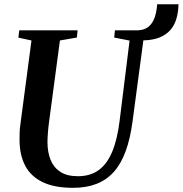

<svg xmlns="http://www.w3.org/2000/svg" viewBox="-20 -888 874 918"><path d="M330 10Q239 10 182.8 -17.8Q126.5 -45.5 100.2 -96.2Q74 -147 73.5 -215.5Q73 -234 73.8 -253.5Q74.5 -273 77.5 -293.5L130.5 -694.5L68 -708L72 -743H351L347.5 -708.5L266.5 -694.5L214 -301Q210.5 -274.5 208.8 -250Q207 -225.5 207 -205.5Q207.5 -159.5 222 -123.5Q236.5 -87.5 268.2 -66.5Q300 -45.5 353 -45.5Q411 -45.5 451.2 -74.2Q491.5 -103 516.2 -162Q541 -221 552 -311L599.5 -694L526 -708.5L529.5 -743H640Q671 -744.5 690.2 -760.2Q709.5 -776 719.2 -803.8Q729 -831.5 731.5 -867.5H833.5Q832.5 -830 823.5 -798.8Q814.5 -767.5 794.8 -744.8Q775 -722 743.2 -709Q711.5 -696 665.5 -695L613.5 -306Q602.5 -224 580.5 -164.2Q558.5 -104.5 524 -66Q489.5 -27.5 441.2 -8.8Q393 10 330 10Z"/></svg>

Font: Merriweather 72pt SemiBold
Style: Italic
Weight: 600
Italic angle: -7.8°
Version: Version 2.101